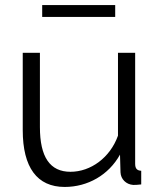

<svg xmlns="http://www.w3.org/2000/svg" viewBox="-20 -730 634 760"><path d="M147 -663H436V-710H147ZM70 -215C70 -67 127 10 236 10C327 10 410 -37 455 -118L457 -48C458 -21 479 0 507 2C516 2 523 2 539 0V-54C522 -55 515 -63 515 -82V-521H447V-193C416 -106 339 -50 259 -50C178 -50 138 -108 138 -227V-521H70Z"/></svg>

Font: FIGSv2-sans-serif
Style: Regular
Weight: 400
Designer: Matt McInerney, Pablo Impallari, Rodrigo Fuenzalida,Mirko Velimirovic
Foundry: Matt McInerney, Pablo Impallari, Rodrigo Fuenzalida
Version: Version 4.021;hotconv 1.0.109;makeotfexe 2.5.65596